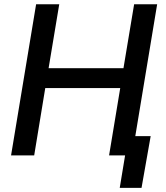

<svg xmlns="http://www.w3.org/2000/svg" viewBox="-20 -748 797 924"><path d="M33.2 0 153.8 -727.5H265.1L213.9 -419.9H574.2L625.5 -727.5H736.3L615.7 0H504.9L558.6 -324.2H197.8L144.5 0ZM556.2 156.2 582 0H543.5L558.6 -92.8H705.1L661.1 156.2Z"/></svg>

Font: Inter 17pt Medium
Style: Italic
Weight: 500
Italic angle: -9.3988°
Version: Version 4.001;git-66647c0bb